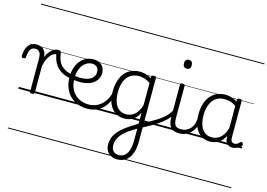

<svg xmlns="http://www.w3.org/2000/svg" viewBox="-221 -1289 2897 2085"><g transform="rotate(15 1228.0 -246.0)"><path d="M157 15Q144 15 138 10.5Q132 6 132 -4V-374Q132 -424 114.5 -445.5Q97 -467 66 -467Q44 -467 28.5 -455.5Q13 -444 3.5 -418.5Q-6 -393 -9 -352Q-9 -343 -15 -338.5Q-21 -334 -33 -334Q-43 -334 -49.5 -338.5Q-56 -343 -56 -355Q-54 -408 -38.5 -443.5Q-23 -479 4 -497Q31 -515 67 -515Q90 -515 109.5 -509.5Q129 -504 143.5 -491.5Q158 -479 167.5 -459.5Q177 -440 181 -412L182 -403Q194 -435 210 -456.5Q226 -478 243.5 -492Q261 -506 278 -512.5Q295 -519 309 -519Q319 -519 324.5 -511.5Q330 -504 330 -494Q330 -484 324.5 -476.5Q319 -469 309 -469Q291 -469 272.5 -459Q254 -449 237 -428.5Q220 -408 206.5 -377Q193 -346 184 -304V-4Q184 6 177.5 10.5Q171 15 157 15ZM0 436H404V446H0ZM0 -20H404V0H0ZM0 -505H404V-500H0ZM0 -956H404V-946H0Z M523 -252Q484 -259 447 -273.5Q410 -288 380 -314Q350 -340 329 -381.5Q308 -423 299 -484L309 -519Q327 -519 335.5 -513Q344 -507 345 -494Q351 -445 365.5 -410.5Q380 -376 403.5 -354Q427 -332 458 -318Q489 -304 529 -296Q541 -294 545.5 -286.5Q550 -279 549 -270.5Q548 -262 541 -256Q534 -250 523 -252ZM404 436H429V446H404ZM404 -20H429V0H404ZM404 -505H429V-500H404ZM404 -956H429V-946H404Z M534 -296Q600 -285 647 -289Q694 -293 723.5 -308Q753 -323 766.5 -345.5Q780 -368 780 -395Q780 -431 759 -450.5Q738 -470 702 -470Q676 -470 651 -457.5Q626 -445 605 -420Q584 -395 571.5 -357.5Q559 -320 559 -270Q559 -205 578.5 -159.5Q598 -114 630 -85.5Q662 -57 700.5 -44Q739 -31 776 -31Q788 -31 793.5 -23.5Q799 -16 799 -7Q799 2 793.5 9.5Q788 17 776 17Q695 17 633.5 -18.5Q572 -54 538 -118Q504 -182 504 -268Q504 -323 518.5 -369Q533 -415 560 -448.5Q587 -482 624.5 -500.5Q662 -519 708 -519Q752 -519 780.5 -502Q809 -485 822.5 -457Q836 -429 836 -398Q836 -362 818 -329.5Q800 -297 763 -274.5Q726 -252 668 -244.5Q610 -237 531 -252ZM429 436H917V446H429ZM429 -20H917V0H429ZM429 -505H917V-500H429ZM429 -956H917V-946H429Z M777 17Q766 17 760.5 9.5Q755 2 755 -7Q755 -16 760.5 -23.5Q766 -31 777 -31Q835 -31 880 -55Q925 -79 956 -122Q987 -165 1002 -222Q1005 -232 1013.5 -233.5Q1022 -235 1029.5 -229.5Q1037 -224 1034 -213Q1019 -142 984 -90Q949 -38 897 -10.5Q845 17 777 17ZM917 436V446ZM917 -20V0ZM917 -505V-500ZM917 -956V-946Z M1233 464Q1172 464 1135 428.5Q1098 393 1098 331Q1098 296 1107.5 265.5Q1117 235 1136 207.5Q1155 180 1182.5 154.5Q1210 129 1246 103Q1265 90 1284.5 77.5Q1304 65 1323 53Q1342 41 1360 30V-95Q1336 -46 1307 -22.5Q1278 1 1248.5 8.5Q1219 16 1191 16Q1135 16 1091 -13Q1047 -42 1022 -99Q997 -156 997 -238Q997 -288 1007 -331Q1017 -374 1035.5 -409Q1054 -444 1082 -468.5Q1110 -493 1146.5 -506.5Q1183 -520 1227 -520Q1253 -520 1274 -516Q1295 -512 1316 -503.5Q1337 -495 1360 -481V-497Q1360 -507 1366.5 -511.5Q1373 -516 1387 -516Q1400 -516 1406.5 -511.5Q1413 -507 1413 -497V218Q1413 277 1400.5 323.5Q1388 370 1364.5 401.5Q1341 433 1307.5 448.5Q1274 464 1233 464ZM1240 415Q1274 415 1301.5 394Q1329 373 1344.5 330Q1360 287 1360 224V85Q1344 95 1327.5 105Q1311 115 1295.5 125Q1280 135 1264 146Q1238 166 1218 186Q1198 206 1183.5 228Q1169 250 1161.5 274.5Q1154 299 1154 327Q1154 353 1164 373Q1174 393 1193 404Q1212 415 1240 415ZM1201 -34Q1232 -34 1262.5 -47.5Q1293 -61 1318.5 -93.5Q1344 -126 1360 -181V-429Q1325 -452 1293 -461.5Q1261 -471 1228 -471Q1196 -471 1169 -461Q1142 -451 1120.5 -432.5Q1099 -414 1084 -386.5Q1069 -359 1061.5 -323Q1054 -287 1054 -242Q1054 -181 1070 -133.5Q1086 -86 1119 -60Q1152 -34 1201 -34ZM917 436H1552V446H917ZM917 -20H1552V0H917ZM917 -505H1552V-500H917ZM917 -956H1552V-946H917Z M1403 62Q1397 66 1391.5 61Q1386 56 1383.5 47.5Q1381 39 1382.5 30.5Q1384 22 1391 18Q1431 -3 1469 -24Q1507 -45 1540.5 -66Q1574 -87 1602.5 -110Q1631 -133 1652.5 -158Q1674 -183 1687 -210Q1693 -225 1702.5 -224.5Q1712 -224 1717.5 -216Q1723 -208 1718 -196Q1706 -164 1684 -135.5Q1662 -107 1631 -80.5Q1600 -54 1564 -30Q1528 -6 1487 17Q1446 40 1403 62ZM1552 436V446ZM1552 -20V0ZM1552 -505V-500ZM1552 -956V-946Z M1814 17Q1776 17 1750.5 6.5Q1725 -4 1710.5 -24Q1696 -44 1690 -72.5Q1684 -101 1684 -137V-496Q1684 -506 1690 -510.5Q1696 -515 1709 -515Q1723 -515 1729.5 -510.5Q1736 -506 1736 -496V-137Q1736 -82 1752.5 -56.5Q1769 -31 1820 -31Q1829 -31 1833.5 -23.5Q1838 -16 1837.5 -7Q1837 2 1831.5 9.5Q1826 17 1814 17ZM1710 -683Q1688 -683 1677 -695.5Q1666 -708 1666 -732Q1666 -757 1677 -769.5Q1688 -782 1710 -782Q1731 -782 1742 -769.5Q1753 -757 1753 -732Q1754 -707 1742.5 -695Q1731 -683 1710 -683ZM1552 436H1877V446H1552ZM1552 -20H1877V0H1552ZM1552 -505H1877V-500H1552ZM1552 -956H1877V-946H1552Z M1812 17Q1801 17 1795.5 9.5Q1790 2 1790.5 -7Q1791 -16 1798 -23.5Q1805 -31 1818 -31Q1851 -31 1877.5 -43Q1904 -55 1923 -76Q1942 -97 1952.5 -125Q1963 -153 1964 -186Q1965 -198 1974 -201.5Q1983 -205 1991.5 -201.5Q2000 -198 1999 -186Q1998 -142 1983.5 -104.5Q1969 -67 1944.5 -40Q1920 -13 1886 2Q1852 17 1812 17ZM1877 436V446ZM1877 -20V0ZM1877 -505V-500ZM1877 -956V-946Z M2155 17Q2100 17 2056 -12Q2012 -41 1986.5 -98Q1961 -155 1961 -238Q1961 -288 1970.5 -331Q1980 -374 1999 -408.5Q2018 -443 2046 -467.5Q2074 -492 2110.5 -505.5Q2147 -519 2191 -519Q2225 -519 2258 -509Q2291 -499 2324 -479V-495Q2324 -506 2330.5 -510.5Q2337 -515 2351 -515Q2365 -515 2371 -510.5Q2377 -506 2377 -496V-91Q2377 -70 2381.5 -56.5Q2386 -43 2396 -36.5Q2406 -30 2421 -30Q2431 -30 2440.5 -33.5Q2450 -37 2459.5 -44.5Q2469 -52 2480 -63Q2485 -69 2491.5 -68.5Q2498 -68 2504 -61Q2511 -55 2512 -48Q2513 -41 2509 -34Q2498 -19 2482 -7.5Q2466 4 2448 10.5Q2430 17 2412 17Q2391 17 2375.5 11.5Q2360 6 2348.5 -5.5Q2337 -17 2331.5 -33.5Q2326 -50 2325 -72Q2325 -76 2324.5 -81.5Q2324 -87 2324 -92Q2301 -47 2272 -23.5Q2243 0 2212.5 8.5Q2182 17 2155 17ZM2017 -242Q2017 -180 2033.5 -133Q2050 -86 2082.5 -59.5Q2115 -33 2164 -33Q2196 -33 2226.5 -46.5Q2257 -60 2282.5 -92.5Q2308 -125 2324 -181V-429Q2289 -453 2257 -461.5Q2225 -470 2192 -470Q2160 -470 2133 -460.5Q2106 -451 2084.5 -432Q2063 -413 2048 -385.5Q2033 -358 2025 -322Q2017 -286 2017 -242ZM1877 436H2512V446H1877ZM1877 -20H2512V0H1877ZM1877 -505H2512V-500H1877ZM1877 -956H2512V-946H1877Z"/></g></svg>

Font: Playwrite HU Guides
Style: Regular
Weight: 400
Designer: Veronika Burian, José Scaglione
Foundry: TypeTogether
Version: Version 1.003